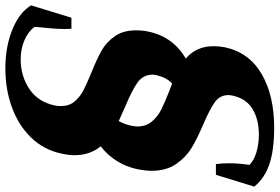

<svg xmlns="http://www.w3.org/2000/svg" viewBox="-222 -619 1041 715"><g transform="rotate(90 298.5 -261.5)"><path d="M549 -595Q549 -628 555 -670Q538 -687 507.5 -696Q477 -705 442 -705Q386 -705 347 -681.5Q308 -658 297 -607Q295 -597 295 -592Q295 -560 321.5 -541Q348 -522 404 -498Q458 -475 492.5 -454Q527 -433 552 -396.5Q577 -360 577 -306Q577 -282 571 -252Q553 -169 486 -116Q519 -75 519 -19Q519 3 513 30Q499 96 453.5 143Q408 190 341 214.5Q274 239 196 239Q114 239 50 212.5Q-14 186 -39 143L7 -7H48Q49 2 49 21Q49 52 41 130Q58 154 91 168Q124 182 162 182Q224 182 272.5 149.5Q321 117 334 54Q336 46 336 31Q336 2 319.5 -18Q303 -38 278.5 -51Q254 -64 212 -81Q160 -102 129 -119.5Q98 -137 76 -168.5Q54 -200 54 -247Q54 -274 59 -295Q78 -385 159 -433Q113 -472 113 -536Q113 -558 117 -578Q136 -668 216 -715Q296 -762 417 -762Q499 -762 551.5 -744.5Q604 -727 636 -688L592 -545H552Q549 -569 549 -595ZM412 -253Q412 -284 394 -306Q376 -328 349 -341.5Q322 -355 276 -373L252 -382Q230 -362 221 -324Q219 -314 219 -309Q219 -274 248.5 -253Q278 -232 341 -206L392 -183Q404 -206 409 -229Q412 -243 412 -253Z"/></g></svg>

Font: Trirong ExtraBold
Style: Italic
Weight: 800
Italic angle: -12°
Designer: Katatrad Team
Foundry: CadsonDemak
Version: Version 1.001